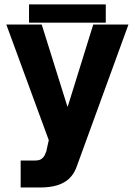

<svg xmlns="http://www.w3.org/2000/svg" viewBox="-20 -625 601 856"><path d="M72.1 210.9V90.6H137.5Q155.9 90.6 165.7 83Q175.5 75.4 180 65.5Q184.6 55.6 186.9 48.4Q186.9 47.6 188.5 40.1Q190 32.6 192.2 23.3Q194.3 14.1 195.9 7Q197.5 0 197.5 0L8.2 -515.6H166L280.3 -150.4H282.2L395.7 -515.6H552.7L321.3 119.5Q310.1 150.4 288.9 170.7Q267.8 190.9 235.4 200.9Q203 210.9 158 210.9ZM451.6 -605.5V-524H109.4V-605.5Z"/></svg>

Font: Inter Display V
Style: Regular
Weight: 400
Designer: Rasmus Andersson
Foundry: rsms
Version: Version 3.015;git-src